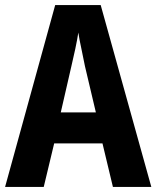

<svg xmlns="http://www.w3.org/2000/svg" viewBox="-20 -735 615 755"><path d="M424 0 383 -171H193L152 0H0L197 -715H376L575 0ZM314 -475Q308 -507 300 -543.5Q292 -580 288 -607Q284 -580 276 -542.5Q268 -505 261 -476L219 -293H357Z"/></svg>

Font: Noto Sans Arabic Cond
Style: Bold
Weight: 700
Width: 3
Designer: Monotype Design Team, Nadine Chahine, Nizar Qandah and Khaled Hosny
Foundry: Monotype Imaging Inc.
Version: Version 2.012; ttfautohint (v1.8.4.7-5d5b)